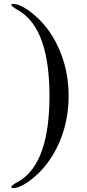

<svg xmlns="http://www.w3.org/2000/svg" viewBox="-20 -808 447 982"><path d="M233 -317C233 -95 184 48 87 113L59 129C45 138 38 144 38 148C38 152 41 154 46 154C73 154 108 137 150 102C200 61 241 8 272 -55C311 -134 331 -222 331 -317C331 -413 311 -500 272 -579C241 -643 200 -695 150 -736C108 -771 73 -788 46 -788C41 -788 38 -786 38 -782C38 -779 45 -773 59 -764L87 -747C184 -682 233 -539 233 -317Z"/></svg>

Font: GFS Fleischman
Style: Regular
Weight: 400
Designer: George Matthiopoulos
Foundry: George Matthiopoulos
Version: Version 1.0